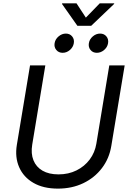

<svg xmlns="http://www.w3.org/2000/svg" viewBox="-20 -1120 777 1152"><path d="M327.6 11.7Q240.2 11.7 180.7 -22.7Q121.1 -57.1 95 -116.7Q68.8 -176.3 81.1 -251L160.2 -727.5H252L173.3 -252Q164.6 -198.7 180.7 -158.4Q196.8 -118.2 235.1 -95.9Q273.4 -73.7 331.1 -73.7Q391.1 -73.7 439.2 -97.7Q487.3 -121.6 518.3 -163.1Q549.3 -204.6 558.1 -257.8L635.7 -727.5H728L647.9 -244.6Q635.7 -169.4 591.8 -111.6Q547.9 -53.7 480 -21Q412.1 11.7 327.6 11.7ZM561 -803.2Q537.1 -803.2 523.2 -820.1Q509.3 -836.9 513.2 -860.8Q517.1 -884.8 536.9 -901.6Q556.6 -918.5 580.6 -918.5Q604.5 -918.5 618.4 -901.6Q632.3 -884.8 628.4 -860.8Q624.5 -836.9 604.7 -820.1Q585 -803.2 561 -803.2ZM356 -803.2Q332 -803.2 317.9 -820.1Q303.7 -836.9 307.6 -860.8Q311.5 -884.8 331.5 -901.6Q351.6 -918.5 375 -918.5Q398.9 -918.5 412.8 -901.6Q426.8 -884.8 422.9 -860.8Q418.9 -836.9 399.4 -820.1Q379.9 -803.2 356 -803.2ZM439 -1100.1 495.1 -1014.2 578.6 -1100.1H665.5L664.6 -1096.2L527.3 -965.3H444.3L352.1 -1096.2L353 -1100.1Z"/></svg>

Font: Inter 17pt
Style: Italic
Weight: 400
Italic angle: -9.3988°
Version: Version 4.001;git-66647c0bb